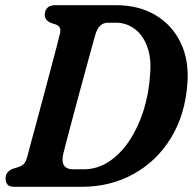

<svg xmlns="http://www.w3.org/2000/svg" viewBox="-20 -720 743 740"><path d="M1.5 -32Q1.5 -46.5 9.5 -55.8Q17.5 -65 29.5 -69.5L50.5 -76Q64 -80.5 71.8 -88.2Q79.5 -96 85 -115.5Q89.5 -133 99.2 -169.2Q109 -205.5 121.8 -252.5Q134.5 -299.5 148 -350.2Q161.5 -401 174.2 -448.8Q187 -496.5 196.8 -534Q206.5 -571.5 211 -590.5Q218 -616.5 195.5 -625.5L174 -632.5Q152.5 -643.5 152.5 -663Q152.5 -679.5 162.5 -689.8Q172.5 -700 192.5 -700H428Q513.5 -700 577.5 -662.8Q641.5 -625.5 675 -558.2Q708.5 -491 702.5 -401.5Q694.5 -280 639.8 -189.8Q585 -99.5 495.5 -49.8Q406 0 294 0H35Q16 0 8.8 -8.8Q1.5 -17.5 1.5 -32ZM302.5 -67.5Q354.5 -67.5 399 -96.5Q443.5 -125.5 477.8 -176.5Q512 -227.5 533 -293.5Q554 -359.5 558.5 -433.5Q564 -497.5 546.8 -542Q529.5 -586.5 497.8 -609.5Q466 -632.5 427.5 -632.5H396Q378 -632.5 365.5 -620.5Q353 -608.5 345 -578Q342 -567 333.2 -535Q324.5 -503 312.2 -458.5Q300 -414 286.5 -364.2Q273 -314.5 260.5 -267.2Q248 -220 238.2 -183.2Q228.5 -146.5 224 -128Q216.5 -97 227 -82.2Q237.5 -67.5 260 -67.5Z"/></svg>

Font: Fraunces 144pt SuperSoft SemiBold
Style: Italic
Weight: 600
Italic angle: -16°
Version: Version 1.000;[b76b70a41]